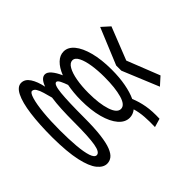

<svg xmlns="http://www.w3.org/2000/svg" viewBox="-186 -944 1372 1372"><g transform="rotate(45 500.0 -258.0)"><path d="M446 -160Q406 -160 370.5 -163.5Q335 -167 303 -173Q274 -163 251 -151.5Q228 -140 228 -128Q228 -105 308 -97Q388 -89 548 -89Q653 -89 721.5 -80.5Q790 -72 828.5 -56.5Q867 -41 883 -20Q899 1 899 27Q899 65 858.5 98Q818 131 727.5 151Q637 171 488 172Q356 172 258.5 159Q161 146 108 119.5Q55 93 55 54Q55 16 94 -9.5Q133 -35 196 -48Q132 -71 132 -109Q132 -131 157.5 -153Q183 -175 228 -195Q172 -217 141.5 -249Q111 -281 111 -319Q111 -363 152 -397Q193 -431 268.5 -451Q344 -471 446 -471Q525 -471 589 -459Q653 -447 698 -426Q748 -447 804.5 -457Q861 -467 936 -464L955 -399Q900 -401 850.5 -397.5Q801 -394 758 -381Q781 -352 781 -319Q781 -273 739.5 -237Q698 -201 622.5 -180.5Q547 -160 446 -160ZM446 -235Q556 -235 624 -257.5Q692 -280 692 -319Q692 -358 624 -377.5Q556 -397 446 -397Q382 -397 326 -388.5Q270 -380 235 -362.5Q200 -345 200 -319Q200 -293 233 -274Q266 -255 322 -245Q378 -235 446 -235ZM151 40Q151 56 196 69.5Q241 83 318 90.5Q395 98 490 98Q581 98 651.5 92Q722 86 762.5 72.5Q803 59 803 37Q803 8 736.5 -3.5Q670 -15 520 -15Q451 -15 392 -18Q333 -21 286 -28Q252 -19 221 -10Q190 -1 170.5 11Q151 23 151 40ZM226 -688 474 -590 722 -688 776 -628 500 -514H448L172 -628Z"/></g></svg>

Font: Inconsolata UltraExpanded Medium
Style: Regular
Weight: 500
Width: 9
Monospace: yes
Designer: Raph Levien, Cyreal, Brenton Simpson
Foundry: Raph Levien, Cyreal, Google
Version: Version 3.001; ttfautohint (v1.8.2.53-6de2)